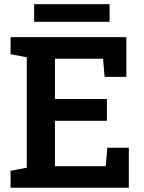

<svg xmlns="http://www.w3.org/2000/svg" viewBox="-20 -886 678 906"><path d="M29.8 0V-80.1L106.4 -94.7V-615.7L29.8 -630.4V-710.9H576.2V-523.4H473.6L466.3 -608.9H239.3V-418.9H484.4V-315.9H239.3V-101.6H479L486.3 -189H587.9V0ZM141.1 -783.2V-866.2H497.1V-783.2Z"/></svg>

Font: Roboto Slab SemiBold
Style: Regular
Weight: 600
Designer: Google
Version: Version 2.001; ttfautohint (v1.8.3)